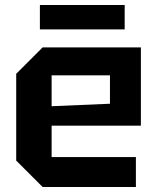

<svg xmlns="http://www.w3.org/2000/svg" viewBox="-20 -750 630 770"><path d="M45 -106V-454L151 -560H545V-246H187V-120H525V0H151ZM187 -324 421 -334V-448H187ZM140 -632V-730H480V-632Z"/></svg>

Font: Tektur SemiBold
Style: Regular
Weight: 600
Designer: Adam Jagosz
Foundry: Adam Jagosz
Version: Version 1.005;gftools[0.9.30]